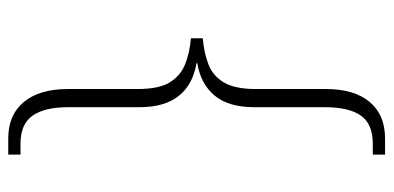

<svg xmlns="http://www.w3.org/2000/svg" viewBox="-258 -542 931 454"><g transform="rotate(90 207.0 -314.5)"><path d="M307 131Q251 131 220.5 94Q190 57 190 -10V-175Q190 -225 174.5 -250.5Q159 -276 132 -287Q105 -298 70 -301V-329Q105 -332 132 -342.5Q159 -353 174.5 -379Q190 -405 190 -455V-620Q190 -687 220.5 -723.5Q251 -760 307 -760H345V-731H319Q273 -731 253 -703Q233 -675 233 -618V-451Q233 -390 205.5 -357Q178 -324 129 -316V-314Q179 -306 206 -272.5Q233 -239 233 -179V-10Q233 45 253 73.5Q273 102 319 102H345V131Z"/></g></svg>

Font: Noto Rashi Hebrew ExtraLight
Style: Regular
Weight: 250
Version: Version 1.006